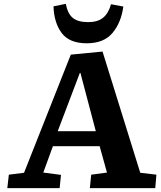

<svg xmlns="http://www.w3.org/2000/svg" viewBox="-20 -978 836 998"><path d="M513 -710 709 -80 793 -70 787 0H447L454 -70L536 -81L498 -218H255L205 -81L297 -69L290 0H18L26 -70L105 -80L348 -694ZM280 -296H478L398 -599H395ZM322 -958Q332 -906 359 -884.5Q386 -863 438 -863Q488 -863 516 -886Q544 -909 557 -956L621 -944Q610 -861 565 -807Q520 -753 431 -753Q341 -753 301 -806Q261 -859 258 -945Z"/></svg>

Font: Literata 7pt
Style: Bold Italic
Weight: 700
Italic angle: -2°
Designer: Latin by Veronika Burian and Jose Scaglione. Greek by Irene Vlachou. Cyrillic by Vera Evstafieva
Foundry: TypeTogether
Version: Version 3.002